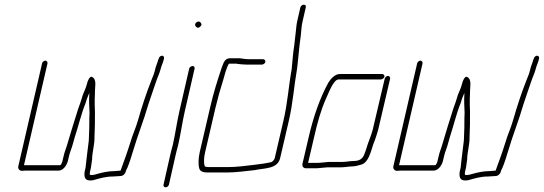

<svg xmlns="http://www.w3.org/2000/svg" viewBox="-20 -740 2314 817"><path d="M468 -12C442 -12 415 -6 394 0C387 2 372 7 364 4C360 4 363 -8 363 -10L367 -27C369 -40 370 -50 372 -63C372 -91 383 -127 382 -155C384 -192 384 -227 384 -264L383 -296C383 -315 383 -326 384 -344C383 -371 394 -402 371 -413C362 -417 352 -395 350 -383C345 -361 333 -343 328 -322L322 -303C319 -295 316 -287 313 -278C297 -228 281 -176 266 -125C261 -107 255 -95 251 -77L246 -56C245 -50 240 -37 235 -37H82L182 -470C183 -476 179 -482 173 -482C167 -482 160 -476 159 -470L58 -33C55 -22 63 -13 74 -13C80 -14 86 -14 92 -14H229C248 -14 264 -35 269 -56L274 -77C278 -94 284 -106 289 -124L298 -156C314 -204 325 -254 344 -301L350 -320C352 -324 354 -329 356 -335L361 -347C360 -344 359 -342 360 -340C358 -312 360 -287 361 -259C359 -229 361 -204 359 -174C358 -156 359 -146 356 -127C351 -91 348 -60 344 -26L340 -9C337 18 343 32 376 27C403 19 430 11 462 11C471 11 484 9 493 9C503 9 513 0 515 -10C516 -14 518 -19 522 -26C532 -50 539 -74 547 -100C566 -165 592 -228 611 -295C620 -324 636 -367 645 -395C651 -413 659 -428 664 -448C667 -461 673 -471 676 -484L678 -491C679 -497 676 -503 670 -503C664 -503 657 -498 656 -492L653 -485C650 -472 644 -461 641 -448C637 -429 631 -415 624 -398C603 -345 584 -287 568 -231C558 -195 544 -167 534 -132C521 -90 506 -50 493 -14C486 -14 475 -12 468 -12Z M785 -448 743 -265C732 -217 726 -170 715 -122C711 -107 707 -93 704 -79L676 45C674 52 678 57 685 57C692 57 697 52 699 45L727 -79C730 -93 734 -107 738 -122C749 -170 755 -217 766 -265L808 -448C809 -454 806 -459 800 -459C794 -459 786 -454 785 -448ZM812 -629C817 -623 821 -618 831 -626C841 -634 837 -640 833 -645C823 -655 804 -640 812 -629Z M1100 -488H1037C1018 -488 1002 -494 986 -492H957C947 -492 938 -486 932 -474L924 -454C905 -397 888 -344 874 -282L830 -93C824 -66 823 -41 828 -23C832 -10 845 -6 864 -6H944C985 -6 1024 -12 1063 -16C1104 -25 1161 -20 1172 -67L1209 -226C1227 -303 1231 -374 1244 -447C1250 -494 1253 -543 1260 -589C1263 -612 1262 -627 1268 -651L1281 -708C1283 -715 1280 -720 1273 -720C1266 -720 1260 -715 1258 -708L1245 -651C1241 -634 1241 -623 1239 -608C1236 -585 1235 -569 1232 -546C1226 -511 1225 -480 1221 -445C1208 -373 1204 -303 1186 -226L1149 -67C1148 -61 1139 -51 1134 -50C1112 -45 1089 -42 1065 -39C1027 -35 990 -29 950 -29H870C864 -29 852 -29 851 -34C846 -48 848 -72 853 -93L897 -282C907 -324 917 -359 929 -397C937 -423 942 -449 954 -469H982C985 -470 988 -469 991 -468C1001 -467 1018 -465 1031 -465H1094C1100 -465 1108 -470 1109 -476C1110 -482 1106 -488 1100 -488Z M1606 -425H1426C1406 -425 1388 -406 1377 -388C1341 -322 1313 -242 1293 -154L1267 -43C1265 -33 1271 -24 1281 -24H1325C1332 -24 1341 -25 1350 -26L1374 -28H1431C1448 -28 1465 -32 1481 -32C1491 -32 1505 -36 1515 -39C1547 -46 1557 -91 1568 -125L1576 -146C1582 -164 1583 -166 1589 -187L1640 -405C1641 -411 1637 -417 1631 -417C1625 -417 1618 -411 1617 -405L1566 -188C1561 -169 1559 -166 1553 -149L1545 -127C1539 -110 1537 -99 1530 -83C1523 -63 1507 -55 1486 -55C1470 -55 1453 -51 1437 -51H1379C1365 -50 1345 -47 1330 -47H1291L1316 -154C1329 -212 1345 -271 1367 -320C1377 -340 1398 -402 1421 -402H1601C1607 -402 1615 -408 1616 -414C1617 -420 1612 -425 1606 -425Z M2064 -12C2038 -12 2011 -6 1990 0C1983 2 1968 7 1960 4C1956 4 1959 -8 1959 -10L1963 -27C1965 -40 1966 -50 1968 -63C1968 -91 1979 -127 1978 -155C1980 -192 1980 -227 1980 -264L1979 -296C1979 -315 1979 -326 1980 -344C1979 -371 1990 -402 1967 -413C1958 -417 1948 -395 1946 -383C1941 -361 1929 -343 1924 -322L1918 -303C1915 -295 1912 -287 1909 -278C1893 -228 1877 -176 1862 -125C1857 -107 1851 -95 1847 -77L1842 -56C1841 -50 1836 -37 1831 -37H1678L1778 -470C1779 -476 1775 -482 1769 -482C1763 -482 1756 -476 1755 -470L1654 -33C1651 -22 1659 -13 1670 -13C1676 -14 1682 -14 1688 -14H1825C1844 -14 1860 -35 1865 -56L1870 -77C1874 -94 1880 -106 1885 -124L1894 -156C1910 -204 1921 -254 1940 -301L1946 -320C1948 -324 1950 -329 1952 -335L1957 -347C1956 -344 1955 -342 1956 -340C1954 -312 1956 -287 1957 -259C1955 -229 1957 -204 1955 -174C1954 -156 1955 -146 1952 -127C1947 -91 1944 -60 1940 -26L1936 -9C1933 18 1939 32 1972 27C1999 19 2026 11 2058 11C2067 11 2080 9 2089 9C2099 9 2109 0 2111 -10C2112 -14 2114 -19 2118 -26C2128 -50 2135 -74 2143 -100C2162 -165 2188 -228 2207 -295C2216 -324 2232 -367 2241 -395C2247 -413 2255 -428 2260 -448C2263 -461 2269 -471 2272 -484L2274 -491C2275 -497 2272 -503 2266 -503C2260 -503 2253 -498 2252 -492L2249 -485C2246 -472 2240 -461 2237 -448C2233 -429 2227 -415 2220 -398C2199 -345 2180 -287 2164 -231C2154 -195 2140 -167 2130 -132C2117 -90 2102 -50 2089 -14C2082 -14 2071 -12 2064 -12Z"/></svg>

Font: Electronic
Style: ExLtIt
Weight: 200
Version: Version 1.011